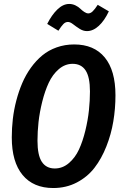

<svg xmlns="http://www.w3.org/2000/svg" viewBox="-20 -928 616 963"><path d="M416 -772Q397.5 -772 379.4 -783.4Q361.3 -794.9 346.7 -806.4Q332 -817.9 320.8 -817.9Q308.1 -817.9 297.9 -807.4Q287.6 -796.9 272.9 -773.9L216.8 -808.1Q239.3 -853 267.8 -880.6Q296.4 -908.2 327.1 -908.2Q343.8 -908.2 358.6 -900.9Q373.5 -893.6 382.6 -884.5Q391.6 -875.5 402.6 -868.2Q413.6 -860.8 422.9 -860.8Q434.1 -860.8 444.8 -871.1Q455.6 -881.3 470.2 -903.8L525.9 -871.1Q503.9 -824.2 475.3 -798.1Q446.8 -772 416 -772ZM352.1 -705.1Q451.7 -705.1 505.4 -639.9Q559.1 -574.7 559.1 -450.2Q559.1 -383.3 548.3 -318.8Q537.6 -254.4 513.4 -193.4Q489.3 -132.3 453.9 -86.4Q418.5 -40.5 365.2 -12.7Q312 15.1 247.1 15.1Q147.5 15.1 93.3 -50.3Q39.1 -115.7 39.1 -238.8Q39.1 -285.2 44.4 -331.5Q49.8 -377.9 62 -424.3Q74.2 -470.7 91.8 -511.7Q109.4 -552.7 135 -588.4Q160.6 -624 191.9 -649.9Q223.1 -675.8 264.2 -690.4Q305.2 -705.1 352.1 -705.1ZM344.2 -607.9Q306.2 -607.9 274.9 -581.1Q243.7 -554.2 224.4 -512.7Q205.1 -471.2 191.9 -418.2Q178.7 -365.2 173.3 -316.4Q168 -267.6 168 -222.2Q168 -149.4 189.9 -116.2Q211.9 -83 254.9 -83Q293.9 -83 325.4 -109.9Q356.9 -136.7 376 -178Q395 -219.2 408 -272.5Q420.9 -325.7 426 -374.5Q431.2 -423.3 431.2 -469.2Q431.2 -541.5 409.4 -574.7Q387.7 -607.9 344.2 -607.9Z"/></svg>

Font: Fira Sans Compressed Medium
Style: Italic
Weight: 500
Width: 3
Italic angle: -8°
Designer: Carrois Corporate & Edenspiekermann AG
Foundry: Carrois Corporate GbR & Edenspiekermann AG
Version: Version 4.203;PS 004.203;hotconv 1.0.88;makeotf.lib2.5.64775